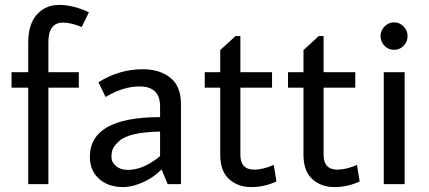

<svg xmlns="http://www.w3.org/2000/svg" viewBox="-20 -750 1748 782"><path d="M95 -456V-577Q95 -651 130 -690.5Q165 -730 221.5 -730Q278 -730 342 -700L313 -640Q269 -658 237 -658Q177 -658 177 -578V-456H301V-393H177V0H95V-393H27V-456Z M632 -273V-317Q632 -398 548 -398Q482 -398 410 -355L381 -415Q465 -468 562 -468Q630 -468 673.5 -433.5Q717 -399 717 -327V0H663L638 -60Q606 -27 562 -7.5Q518 12 482 12Q420 12 383 -22Q346 -56 346 -111Q346 -273 632 -273ZM501 -58Q564 -58 632 -114V-214Q506 -212 466 -176Q447 -159 440.5 -145.5Q434 -132 434 -110.5Q434 -89 452.5 -73.5Q471 -58 501 -58Z M959 -393V-119Q959 -59 1016 -59Q1049 -59 1095 -78L1106 -11Q1057 12 1003 12Q949 12 913 -20.5Q877 -53 877 -120V-393H814V-456H877V-546L939 -603H959V-456H1088V-393Z M1298 -393V-119Q1298 -59 1355 -59Q1388 -59 1434 -78L1445 -11Q1396 12 1342 12Q1288 12 1252 -20.5Q1216 -53 1216 -120V-393H1153V-456H1216V-546L1278 -603H1298V-456H1427V-393Z M1624 -563.5Q1608 -547 1585 -547Q1562 -547 1546 -563.5Q1530 -580 1530 -603Q1530 -626 1546.5 -642.5Q1563 -659 1585 -659Q1607 -659 1623.5 -642.5Q1640 -626 1640 -603Q1640 -580 1624 -563.5ZM1543 -456H1628V0H1543Z"/></svg>

Font: Average Sans
Style: Regular
Weight: 400
Designer: Eduardo Rodriguez Tunni
Foundry: Eduardo Rodriguez Tunni
Version: Version 1.002